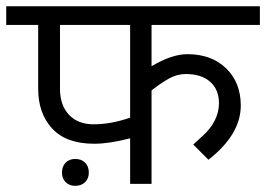

<svg xmlns="http://www.w3.org/2000/svg" viewBox="-50 -590 854 616"><path d="M0 0ZM148.8 -36.2Q148.8 -56.2 160.6 -68.1Q172.5 -80 191.2 -80Q211.2 -80 223.1 -68.1Q235 -56.2 235 -36.2Q235 -17.5 223.1 -5.6Q211.2 6.2 191.2 6.2Q172.5 6.2 160.6 -5.6Q148.8 -17.5 148.8 -36.2ZM436.2 -377.5Q501.2 -416.2 551.2 -416.2Q628.8 -416.2 675.6 -370.6Q722.5 -325 722.5 -251.2Q722.5 -158.8 618.8 -77.5L570 -126.2Q575 -131.2 600 -153.8Q625 -176.2 638.8 -203.1Q652.5 -230 652.5 -258.8Q652.5 -302.5 624.4 -327.5Q596.2 -352.5 546.2 -352.5Q517.5 -352.5 491.2 -337.5Q465 -322.5 436.2 -300V0H367.5V-146.2Q300 -128.8 252.5 -128.8Q162.5 -128.8 117.5 -177.5Q72.5 -226.2 72.5 -305V-510H-30V-570H783.8V-510H436.2ZM142.5 -510V-305Q142.5 -252.5 171.2 -221.9Q200 -191.2 250 -191.2Q306.2 -191.2 367.5 -212.5V-510Z"/></svg>

Font: Cambay
Style: Regular
Weight: 400
Designer: Pooja Saxena
Foundry: Pooja Saxena
Version: Version 1.181;PS 001.181;hotconv 1.0.70;makeotf.lib2.5.58329